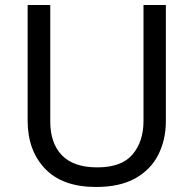

<svg xmlns="http://www.w3.org/2000/svg" viewBox="-20 -734 771 764"><path d="M640 -252Q640 -178 610 -118.5Q580 -59 518.5 -24.5Q457 10 362 10Q229 10 159.5 -62.5Q90 -135 90 -254V-714H180V-251Q180 -164 226.5 -116Q273 -68 367 -68Q464 -68 507.5 -119.5Q551 -171 551 -252V-714H640Z"/></svg>

Font: Noto Sans Balinese
Style: Regular
Weight: 400
Designer: Aditya Bayu, David Williams
Foundry: David Williams
Version: Version 2.003